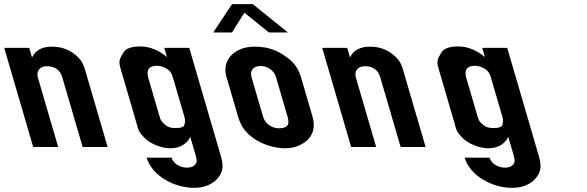

<svg xmlns="http://www.w3.org/2000/svg" viewBox="-116 -706 2820 922"><path d="M256.8 -433C223.1 -465.7 182.1 -482 133.8 -482C86.3 -482 54.2 -464.7 37.7 -430L24.3 -476H-95.7L43.4 0H163.4L65.5 -335C58.3 -359.5 70.5 -388 108.7 -388C147.9 -388 172.6 -370.3 183 -335L280.9 0H400.9L292.7 -370C287.5 -387.8 278.5 -413.8 256.8 -433Z M558.2 -483C515.7 -483 488.7 -473.5 477.2 -454.5C458.5 -423.7 452 -414.6 462.7 -378L539.8 -114C548.7 -83.7 546.3 -77.2 576.9 -45C603.8 -16.6 657.4 6 702.4 6C756.6 6 786.5 -23.5 797.6 -49L823.6 40C827.9 54.7 829.4 65.3 828 72C821.6 90 805.9 99 780.9 99C748.1 99 716.4 79.3 708.1 51H588.1C613.1 136.4 718.3 196 815.5 196C886.5 196 925.3 163.2 942.7 131C956.5 104.6 955 78.9 943.6 40L792.8 -476H672.8L685.6 -432C651.3 -461.1 607 -483 558.2 -483ZM706.9 -353C709.7 -347.7 712.4 -340.3 715.2 -331L768.1 -150C773.1 -132.8 774.1 -127.2 770.2 -108.5C767.8 -96.8 753.7 -91 727.8 -91C706.2 -91 689.8 -95.7 678.7 -105C655.9 -124.3 655 -130.7 649.3 -150L596.4 -331C588.5 -358 588.3 -390 637.9 -390C663.1 -390 694.6 -376.3 706.9 -353Z M971.7 -336 1027.2 -146C1031.3 -132 1036.3 -119.2 1042.3 -107.5C1077.6 -37.6 1171.5 6 1255.4 6C1281.3 6 1305.1 0.5 1326.9 -10.5C1377.1 -35.9 1403.7 -81.1 1384.7 -146L1329.2 -336C1318.9 -371.3 1300.1 -400 1272.8 -422C1223 -462.2 1174.9 -482 1106.5 -482C1079 -482 1054.8 -477.2 1033.9 -467.5C981.4 -443.3 954.3 -395.5 971.7 -336ZM1136.2 -389C1170.4 -389 1200.5 -365.9 1209.2 -336L1264.2 -148C1273 -117.7 1274.6 -90 1223.6 -90C1186.7 -90 1156.6 -114.1 1147.2 -146L1091.7 -336C1083.9 -362.6 1095.3 -389 1136.2 -389ZM1057.6 -645 1175.4 -550H1266.6L1098.1 -686H998.1L907.9 -550H997.9Z M1783.8 -433C1750.1 -465.7 1709.1 -482 1660.8 -482C1613.3 -482 1581.2 -464.7 1564.7 -430L1551.3 -476H1431.3L1570.4 0H1690.4L1592.5 -335C1585.3 -359.5 1597.5 -388 1635.7 -388C1674.9 -388 1699.6 -370.3 1710 -335L1807.9 0H1927.9L1819.7 -370C1814.5 -387.8 1805.5 -413.8 1783.8 -433Z M2085.2 -483C2042.7 -483 2015.7 -473.5 2004.2 -454.5C1985.5 -423.7 1979 -414.6 1989.7 -378L2066.8 -114C2075.7 -83.7 2073.3 -77.2 2103.9 -45C2130.8 -16.6 2184.4 6 2229.4 6C2283.6 6 2313.5 -23.5 2324.6 -49L2350.6 40C2354.9 54.7 2356.4 65.3 2355 72C2348.6 90 2332.9 99 2307.9 99C2275.1 99 2243.4 79.3 2235.1 51H2115.1C2140.1 136.4 2245.3 196 2342.5 196C2413.5 196 2452.3 163.2 2469.7 131C2483.5 104.6 2482 78.9 2470.6 40L2319.8 -476H2199.8L2212.6 -432C2178.3 -461.1 2134 -483 2085.2 -483ZM2233.9 -353C2236.7 -347.7 2239.4 -340.3 2242.2 -331L2295.1 -150C2300.1 -132.8 2301.1 -127.2 2297.2 -108.5C2294.8 -96.8 2280.7 -91 2254.8 -91C2233.2 -91 2216.8 -95.7 2205.7 -105C2182.9 -124.3 2182 -130.7 2176.3 -150L2123.4 -331C2115.5 -358 2115.3 -390 2164.9 -390C2190.1 -390 2221.6 -376.3 2233.9 -353Z"/></svg>

Font: Din Kursivschrift
Style: BreitLeft
Weight: 400
Version: Version 1.089